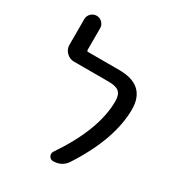

<svg xmlns="http://www.w3.org/2000/svg" viewBox="-168 -819 828 902"><g transform="rotate(30 246.0 -368.0)"><path d="M311.5 -546.9Q455.1 -546.9 456.1 -417Q456.1 -255.9 330.1 -60.5Q304.7 -20.5 255.9 -20.5Q241.2 -20.5 234.4 -33.7Q227.5 -46.9 235.4 -59.6Q369.1 -255.9 369.1 -410.2Q369.1 -445.3 352.5 -460Q335.9 -474.6 295.9 -474.6H107.4Q84 -474.6 66.9 -491.7Q49.8 -508.8 49.8 -532.2V-671.9Q49.8 -689.5 62.5 -702.1Q75.2 -714.8 92.8 -714.8Q110.4 -714.8 123 -702.1Q135.7 -689.5 135.7 -671.9V-554.7Q135.7 -546.9 142.6 -546.9Z"/></g></svg>

Font: Gen Jyuu Gothic Regular
Style: Regular
Weight: 400
Designer: [Source Han Sans]
Ryoko NISHIZUKA  (kana & ideographs); Paul D. Hunt (Latin, Greek & Cyrillic); Wenlong ZHANG  (bopomofo
Version: Version 1.002.20150607